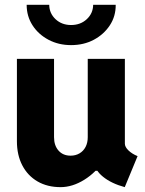

<svg xmlns="http://www.w3.org/2000/svg" viewBox="-20 -770 602 798"><path d="M231.9 7.8Q176.8 7.8 136 -15.9Q95.2 -39.6 72.8 -82.5Q50.3 -125.5 50.3 -183.1V-525.4H204.6V-199.7Q204.6 -165.5 223.1 -144.3Q241.7 -123 273.4 -123Q294.4 -123 310.5 -132.6Q326.7 -142.1 335.7 -159.4Q344.7 -176.8 344.7 -199.7V-525.4H499V-172.9Q499 -159.2 513.9 -144.8Q528.8 -130.4 551.8 -121.1L498.5 7.8Q442.9 -7.3 408.2 -35.4Q373.5 -63.5 373 -95.2L403.8 -60.1H341.3L412.6 -104.5Q379.4 -53.2 330.1 -22.7Q280.8 7.8 231.9 7.8ZM275.4 -582.5Q223.6 -582.5 181.6 -604.7Q139.6 -627 115.2 -664.8Q90.8 -702.6 90.8 -750H184.6Q185.1 -714.4 210.9 -690.2Q236.8 -666 275.4 -666Q314.5 -666 340.6 -690.2Q366.7 -714.4 367.2 -750H460.9Q461.4 -702.6 436.5 -664.8Q411.6 -627 369.9 -604.7Q328.1 -582.5 275.4 -582.5Z"/></svg>

Font: Reddit Mono ExtraBold
Style: Regular
Weight: 800
Monospace: yes
Designer: Stephen Hutchings
Foundry: Reddit
Version: Version 1.014